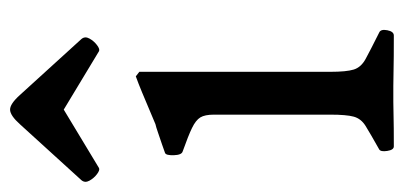

<svg xmlns="http://www.w3.org/2000/svg" viewBox="-236 -570 802 381"><g transform="rotate(-90 164.5 -380.0)"><path d="M152 0Q139 0 122.5 0.5Q106 1 64 1Q57 1 55 -12Q53 -25 58 -28Q90 -46 104.5 -55Q119 -64 123 -78.5Q127 -93 127 -125V-356Q127 -374 121.5 -383Q116 -392 100.5 -399.5Q85 -407 54 -418Q47 -420 46.5 -435.5Q46 -451 51 -453Q56 -455 68 -459Q80 -463 91.5 -467Q103 -471 108 -472Q153 -491 171 -498.5Q189 -506 203 -511L212 -504V-125Q212 -93 216.5 -78.5Q221 -64 237.5 -55Q254 -46 290 -28Q297 -25 294.5 -12Q292 1 284 1Q236 1 217.5 0.5Q199 0 184 0ZM-3 -619Q-9 -612 -4 -603Q1 -594 9 -588Q17 -582 21 -584L137 -654L253 -584Q257 -582 265 -588Q273 -594 278 -603Q283 -612 277 -619L166 -741Q148 -761 136.5 -760.5Q125 -760 108 -741Z"/></g></svg>

Font: Anvers
Style: Regular
Weight: 400
Designer: Ishtar van Looy
Version: Version 1.000